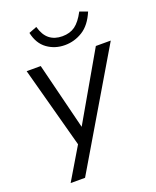

<svg xmlns="http://www.w3.org/2000/svg" viewBox="-159 -791 867 1064"><g transform="rotate(-20 274.5 -259.0)"><path d="M70 180 182 -8 53 -486H136L234 -92L461 -486H549L155 180ZM303 -549Q244 -549 199 -581.5Q154 -614 140 -680L187 -698Q201 -647 231 -623.5Q261 -600 306 -600Q351 -600 381.5 -622Q412 -644 440 -697L486 -680Q456 -609 407.5 -579Q359 -549 303 -549Z"/></g></svg>

Font: Nunito Sans
Style: Italic
Weight: 400
Italic angle: -9°
Designer: Vernon Adams
Foundry: Vernon Adams
Version: Version 3.006; ttfautohint (v1.8.3)